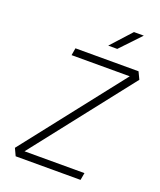

<svg xmlns="http://www.w3.org/2000/svg" viewBox="-161 -993 908 1092"><g transform="rotate(20 293.0 -447.0)"><path d="M67.4 0 46.9 -43.9 521.5 -649.4H169.4L176.8 -693.4H558.6L579.6 -649.4L105 -43.9H467.8L460 0ZM346.7 -771.5 458 -894H517.6L401.4 -771.5Z"/></g></svg>

Font: Cascadia Code NF ExtraLight
Style: Italic
Weight: 200
Italic angle: -10°
Monospace: yes
Designer: Aaron Bell
Foundry: Saja Typeworks
Version: Version 2404.023; ttfautohint (v1.8.4)